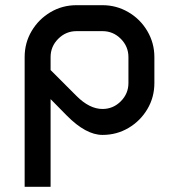

<svg xmlns="http://www.w3.org/2000/svg" viewBox="-20 -520 690 740"><path d="M75 -300Q75 -355 102 -400.5Q129 -446 174.5 -473Q220 -500 275 -500H375Q429 -500 475 -473Q521 -446 548 -400Q575 -354 575 -300V-200Q575 -145 548 -99.5Q521 -54 475.5 -27Q430 0 375 0Q311 0 237 -75L175 -138V200H75ZM275 -150Q325 -100 375 -100Q416 -100 445.5 -129.5Q475 -159 475 -200V-300Q475 -341 445.5 -370.5Q416 -400 375 -400H275Q234 -400 204.5 -370.5Q175 -341 175 -300V-250Z"/></svg>

Font: Monoikos Medium
Style: Regular
Weight: 500
Designer: Brian Krent
Version: Version 0.088